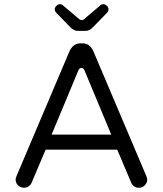

<svg xmlns="http://www.w3.org/2000/svg" viewBox="-20 -886 769 906"><path d="M346.7 -740.2H383.8Q401.4 -740.2 418 -756.8L485.4 -826.2Q492.2 -834 492.2 -842.8Q492.2 -850.6 484.4 -858.4Q476.6 -866.2 467.8 -866.2Q459 -866.2 453.1 -860.4L377 -795.9Q372.1 -791 366.2 -791Q360.4 -791 353.5 -795.9L277.3 -860.4Q271.5 -866.2 262.7 -866.2Q253.9 -866.2 246.1 -858.4Q238.3 -850.6 238.3 -842.3Q238.3 -834 245.1 -826.2L312.5 -756.8Q329.1 -740.2 346.7 -740.2ZM195.3 -179.7H533.2L598.6 -25.4Q603.5 -12.7 613.3 -6.3Q623 0 633.8 0Q644.5 0 650.4 -2.9Q658.2 -5.9 663.1 -11.7Q674.8 -23.4 674.8 -39.1Q674.8 -44.9 669.9 -56.6L420.9 -643.6Q404.3 -681.6 369.1 -681.6H359.4Q337.9 -681.6 322.3 -666Q313.5 -657.2 307.6 -643.6L58.6 -56.6Q53.7 -44.9 53.7 -39.1Q53.7 -22.5 65.4 -10.7Q77.1 -1 92.8 0Q110.4 0 121.1 -11.7Q127 -16.6 129.9 -25.4ZM350.6 -555.7Q352.5 -559.6 356 -562.5Q359.4 -565.4 363.3 -565.4Q369.1 -565.4 372.6 -562.5Q376 -559.6 377.9 -555.7L504.9 -251H223.6Z"/></svg>

Font: FakePearl
Style: Light
Weight: 350
Version: Version 1.2